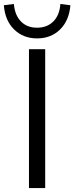

<svg xmlns="http://www.w3.org/2000/svg" viewBox="-60 -955 378 975"><path d="M87.1 0V-705H169.5V0ZM128.3 -760Q58.2 -760 11.9 -805.2Q-34.4 -850.4 -40.5 -928.4L10.4 -934.8Q15.4 -877.8 46.3 -846.1Q77.2 -814.3 128.3 -814.3Q178.9 -814.3 210.8 -846.1Q242.6 -877.8 246.6 -934.8L297.5 -928.4Q291 -850.4 244.9 -805.2Q198.9 -760 128.3 -760Z"/></svg>

Font: Nunito Sans 12pt ExtraLight
Style: Regular
Weight: 200
Version: Version 3.101;gftools[0.9.27]